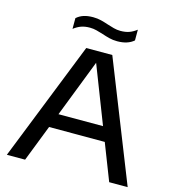

<svg xmlns="http://www.w3.org/2000/svg" viewBox="-131 -1039 1047 1149"><g transform="rotate(15 392.0 -464.5)"><path d="M17.5 0 311 -740H472.5L766 0H651.5L563.5 -226H218.5L130.5 0ZM253 -314.5H529L391 -670ZM479 -827Q452 -827 428.8 -833Q405.5 -839 383.5 -846.5Q363 -853 343 -858.2Q323 -863.5 301.5 -863.5Q270.5 -863.5 247.5 -855.2Q224.5 -847 202 -829.5V-896Q221 -913 245.5 -921Q270 -929 304 -929Q331 -929 354.2 -923Q377.5 -917 399.5 -909.5Q420 -903 440 -897.5Q460 -892 481.5 -892Q512.5 -892 535.5 -900.2Q558.5 -908.5 581 -926V-859.5Q544 -827 479 -827Z"/></g></svg>

Font: Encode Sans Expanded Expanded Medium
Style: Regular
Weight: 500
Width: 7
Designer: Multiple Designers
Foundry: Impallari Type
Version: Version 3.000; ttfautohint (v1.8.3) -l 8 -r 50 -G 200 -x 14 